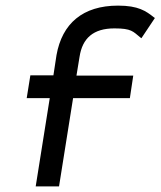

<svg xmlns="http://www.w3.org/2000/svg" viewBox="-20 -663 571 683"><path d="M75 -314H157L107 0H190L240 -314H442L454 -394H252L263 -461C273 -527 312 -562 387 -562C448 -562 453 -551 479 -530L483 -527L531 -599L528 -601C499 -624 472 -643 400 -643C274 -643 201 -579 181 -467L170 -395H88Z"/></svg>

Font: Charger Pro
Style: BdExtObl
Weight: 700
Designer: Jasper
Foundry: Cannot Into Space Fonts
Version: Version 1.09